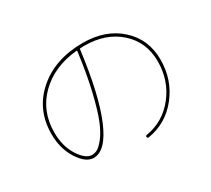

<svg xmlns="http://www.w3.org/2000/svg" viewBox="-132 -911 1265 1150"><g transform="rotate(-30 500.0 -336.0)"><path d="M483.4 -657.2Q322.3 -641.6 223.6 -543.9Q125 -446.3 125 -299.8Q125 -204.1 168 -137.2Q210.9 -70.3 254.9 -70.3Q272.5 -70.3 291 -79.6Q309.6 -88.9 337.9 -124.5Q366.2 -160.2 390.6 -219.7Q415 -279.3 441.9 -391.1Q468.8 -502.9 488.3 -653.3Q488.3 -657.2 483.4 -657.2ZM254.9 -49.8Q201.2 -49.8 153.3 -124Q105.5 -198.2 105.5 -299.8Q105.5 -467.8 226.6 -573.7Q347.7 -679.7 540 -679.7Q697.3 -679.7 795.9 -590.3Q894.5 -501 894.5 -360.4Q894.5 -221.7 812.5 -117.7Q730.5 -13.7 601.6 7.8Q591.8 9.8 589.8 0Q587.9 -8.8 597.7 -10.7Q718.8 -30.3 796.9 -128.9Q875 -227.5 875 -360.4Q875 -493.2 781.7 -576.7Q688.5 -660.2 540 -660.2Q535.2 -660.2 526.4 -659.7Q517.6 -659.2 513.7 -659.2Q507.8 -659.2 507.8 -654.3Q470.7 -362.3 405.3 -206.1Q339.8 -49.8 254.9 -49.8Z"/></g></svg>

Font: Rounded-L Mgen+ 2m thin
Style: Regular
Weight: 100
Designer: [Source Han Sans]
Ryoko NISHIZUKA  (kana & ideographs); Paul D. Hunt (Latin, Greek & Cyrillic); Wenlong ZHANG  (bopomofo
Version: Version 1.059.20150602